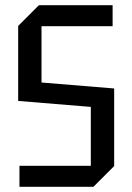

<svg xmlns="http://www.w3.org/2000/svg" viewBox="-20 -720 510 740"><path d="M55 0V-81H330V-308L50 -331V-620L130 -700H414V-619H140V-402L420 -379V-80L340 0Z"/></svg>

Font: Tektur SemiCondensed
Style: Regular
Weight: 400
Width: 4
Designer: Adam Jagosz
Foundry: Adam Jagosz
Version: Version 1.005;gftools[0.9.30]